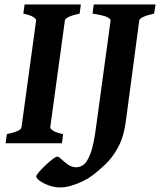

<svg xmlns="http://www.w3.org/2000/svg" viewBox="-20 -635 709 851"><path d="M338.4 -615.2 333 -574.7Q270 -561 267.6 -544.4L202.6 -70.3Q202.1 -64.5 215.1 -55.9Q228 -47.4 259.8 -40.5L254.4 0H4.9L10.3 -40.5Q73.2 -53.7 75.2 -70.3L140.1 -544.4Q141.1 -550.3 128.2 -559.1Q115.2 -567.9 83.5 -574.7L88.9 -615.2ZM669.4 -615.2 663.1 -574.7Q599.6 -560.5 597.2 -544.4L538.1 -100.1Q528.8 -28.8 503.9 17.1Q479 63 448.7 91.8Q418.5 120.6 391.6 141.1Q374 154.8 348.9 167.2Q323.7 179.7 296.9 187.7Q270 195.8 247.6 195.8Q221.7 195.8 197 187Q172.4 178.2 156.5 166.5Q140.6 154.8 140.6 147Q140.6 141.6 152.6 127.7Q164.6 113.8 181.2 97.9Q197.8 82 212.9 70.6Q228 59.1 233.9 59.1Q240.2 59.1 252.4 70.8Q264.6 82.5 281.5 94.5Q298.3 106.4 318.4 106.4Q334 106.4 349.9 95.5Q365.7 84.5 380.1 47.9Q394.5 11.2 404.8 -64.9L470.2 -544.4Q471.2 -550.3 456.8 -558.3Q442.4 -566.4 390.1 -574.7L395.5 -615.2Z"/></svg>

Font: Gentium Book Plus
Style: Bold Italic
Weight: 700
Italic angle: -8°
Designer: Victor Gaultney, Annie Olsen, Iska Routamaa, Becca Hirsbrunner
Foundry: SIL International
Version: Version 6.101